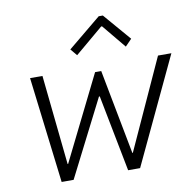

<svg xmlns="http://www.w3.org/2000/svg" viewBox="-82 -834 933 918"><g transform="rotate(-10 384.0 -375.0)"><path d="M81.5 -515.1H141.6L187 -79.6H189.5L392.6 -489.3H422.4L501 -78.1H503.4L702.6 -515.1H767.6L524.9 0H466.8L394.5 -371.1H390.6L202.1 0H144ZM294.9 -616.7 456.1 -749.5H476.1L590.3 -616.7L558.6 -584L463.4 -699.2H459L322.3 -584Z"/></g></svg>

Font: Reddit Sans Chocolate Light
Style: Italic
Weight: 300
Italic angle: -11.25°
Designer: Stephen Hutchings
Version: Version 1.013